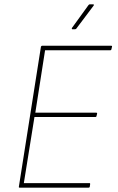

<svg xmlns="http://www.w3.org/2000/svg" viewBox="-20 -866 545 886"><path d="M70 0Q66 0 67 -4L169 -651Q171 -655 175 -655H493Q498 -655 497 -651L494 -638Q493 -634 489 -634H188L143 -346H424Q429 -346 428 -341L425 -329Q424 -326 420 -326H139L90 -21H393Q397 -21 396 -16L394 -3Q393 0 388 0ZM314 -731Q312 -731 311.5 -733Q311 -735 312 -737L388 -842Q391 -846 394 -846H410Q412 -846 413 -844.5Q414 -843 412 -840L333 -735Q332 -733 330 -732Q328 -731 326 -731Z"/></svg>

Font: Sofia Sans Semi Condensed Thin
Style: Italic
Weight: 250
Italic angle: -9°
Version: Version 4.100